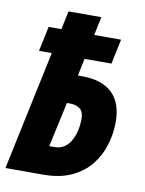

<svg xmlns="http://www.w3.org/2000/svg" viewBox="-85 -772 628 830"><g transform="rotate(10 229.5 -357.0)"><path d="M-3 0 108 -524H52L75 -633H131L148 -714H292L275 -633H393L370 -524H252L236 -448H256Q342 -448 387 -405Q432 -362 432 -278Q432 -227 417 -177.5Q402 -128 370 -88Q338 -48 286.5 -24Q235 0 162 0ZM190 -126Q235 -126 259.5 -166.5Q284 -207 284 -267Q284 -297 267.5 -310Q251 -323 222 -323H210L167 -126Z"/></g></svg>

Font: Noto Sans ExtraCondensed ExtraBold
Style: Italic
Weight: 800
Width: 2
Italic angle: -12°
Designer: Monotype Design Team
Foundry: Monotype Imaging Inc.
Version: Version 2.013; ttfautohint (v1.8.4.7-5d5b)